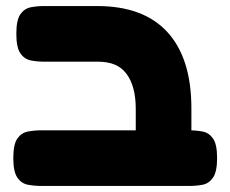

<svg xmlns="http://www.w3.org/2000/svg" viewBox="-20 -606 760 635"><path d="M521 9Q485 9 465 -2.5Q445 -14 437 -33.5Q429 -53 429 -77V-245Q429 -284 421 -313.5Q413 -343 397.5 -363Q382 -383 359 -392.5Q336 -402 304 -402H127Q104 -402 82.5 -406Q61 -410 47.5 -429.5Q34 -449 34 -494Q34 -540 47.5 -559Q61 -578 82 -582Q103 -586 126 -586H301Q378 -586 436 -564.5Q494 -543 533.5 -500Q573 -457 593 -394Q613 -331 613 -247V-84Q613 -58 605.5 -37Q598 -16 578.5 -3.5Q559 9 521 9ZM117 9Q94 9 72.5 5Q51 1 37.5 -18.5Q24 -38 24 -83Q24 -129 37.5 -148Q51 -167 72.5 -171Q94 -175 116 -175H606Q629 -175 650 -171Q671 -167 684.5 -148Q698 -129 698 -83Q698 -38 684.5 -18.5Q671 1 650 5Q629 9 605 9Z"/></svg>

Font: Fredoka SemiExpanded
Style: Bold
Weight: 700
Width: 6
Designer: Ben Nathan
Foundry: Milena B. Brandão, Ben Nathan
Version: Version 2.001